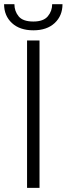

<svg xmlns="http://www.w3.org/2000/svg" viewBox="-27 -906 322 926"><path d="M163.6 -710.9V0H103.5V-710.9ZM224.6 -885.7H274.4Q274.4 -830.1 236.8 -794.9Q199.2 -759.8 133.8 -759.8Q68.4 -759.8 30.5 -794.9Q-7.3 -830.1 -7.3 -885.7H42.5Q42.5 -852.1 63 -827.1Q83.5 -802.2 133.8 -802.2Q182.6 -802.2 203.6 -827.4Q224.6 -852.5 224.6 -885.7Z"/></svg>

Font: Vazirmatn FD ExtraLight
Style: Regular
Weight: 200
Designer: Saber Rastikerdar
Foundry: Saber Rastikerdar
Version: Version 33.003